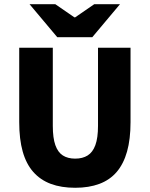

<svg xmlns="http://www.w3.org/2000/svg" viewBox="-20 -877 708 909"><path d="M336 12Q270 12 220.5 -6.5Q171 -25 137.5 -63Q104 -101 87.5 -159.5Q71 -218 71 -299V-651H230V-281Q230 -224 242 -190Q254 -156 277.5 -141Q301 -126 336 -126Q371 -126 395 -141Q419 -156 431.5 -190Q444 -224 444 -281V-651H598V-299Q598 -218 581.5 -159.5Q565 -101 532.5 -63Q500 -25 450.5 -6.5Q401 12 336 12ZM251 -701 120 -857H242L332 -795H336L426 -857H548L417 -701Z"/></svg>

Font: Source Sans 3 ExtraBold
Style: Regular
Weight: 800
Designer: Paul D. Hunt
Foundry: Adobe
Version: Version 3.052;hotconv 1.1.0;makeotfexe 2.6.0